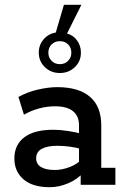

<svg xmlns="http://www.w3.org/2000/svg" viewBox="-20 -772 518 802"><path d="M188 10Q116 10 78 -23Q40 -56 40 -110Q40 -167 81.5 -198.5Q123 -230 203 -230Q230 -230 263.5 -225Q297 -220 326 -212L310 -201V-249Q310 -287 285 -307.5Q260 -328 210 -328Q176 -328 143 -319Q110 -310 80 -293L57 -367Q95 -388 139 -398Q183 -408 219 -408Q309 -408 356 -367.5Q403 -327 403 -248V-71H462V0H317V-64L330 -53Q304 -23 265 -6.5Q226 10 188 10ZM209 -62Q239 -62 270.5 -74Q302 -86 319 -105L310 -77V-174L326 -148Q298 -156 271 -159.5Q244 -163 219 -163Q177 -163 154 -150Q131 -137 131 -111Q131 -87 151 -74.5Q171 -62 209 -62ZM230 -467Q193 -467 167.5 -491.5Q142 -516 142 -552Q142 -584 162 -607.5Q182 -631 213 -636L247 -752H320L260 -632Q286 -625 302 -603Q318 -581 318 -552Q318 -516 292.5 -491.5Q267 -467 230 -467ZM182 -552Q182 -532 195.5 -518Q209 -504 230 -504Q251 -504 264.5 -518Q278 -532 278 -552Q278 -573 264.5 -586.5Q251 -600 230 -600Q209 -600 195.5 -586.5Q182 -573 182 -552Z"/></svg>

Font: Rokkitt SemiBold Medium
Style: Regular
Weight: 500
Version: Version 3.103